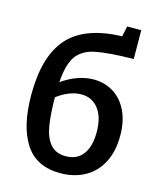

<svg xmlns="http://www.w3.org/2000/svg" viewBox="-123 -917 839 1014"><g transform="rotate(15 296.5 -410.0)"><path d="M559 -262Q559 -176 526.5 -114.5Q494 -53 436 -21.5Q378 10 303 10Q172 10 110.5 -85Q49 -180 49 -352Q49 -562 140 -664.5Q231 -767 433 -773L445 -830H522L523 -673Q382 -671 314 -656.5Q246 -642 214 -597Q182 -552 175 -453Q217 -483 261.5 -498.5Q306 -514 348 -514Q407 -514 455 -485Q503 -456 531 -399Q559 -342 559 -262ZM434 -247Q434 -332 398.5 -376.5Q363 -421 306 -421Q241 -421 173 -370Q174 -275 184 -214.5Q194 -154 223.5 -119Q253 -84 308 -84Q369 -84 401.5 -127Q434 -170 434 -247Z"/></g></svg>

Font: Bitter Pro SemiBold
Style: Regular
Weight: 600
Designer: Sol Matas, and Bitter project Authors
Foundry: Sol Matas
Version: Version 1.010